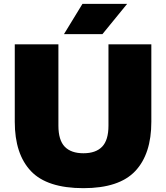

<svg xmlns="http://www.w3.org/2000/svg" viewBox="-20 -971 866 1001"><path d="M415 10Q225.5 10 141.2 -79Q57 -168 57 -336V-740H284.5V-316Q284.5 -240.5 317.5 -206.2Q350.5 -172 415 -172Q479.5 -172 512.5 -206.2Q545.5 -240.5 545.5 -316V-740H769V-336Q769 -168 685 -79Q601 10 415 10ZM313.5 -793 410 -951H643L514 -793Z"/></svg>

Font: Encode Sans SemiExpanded SemiExpanded Black
Style: Regular
Weight: 900
Width: 6
Designer: Multiple Designers
Foundry: Impallari Type
Version: Version 3.000; ttfautohint (v1.8.3) -l 8 -r 50 -G 200 -x 14 